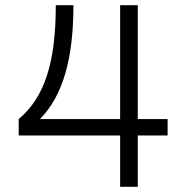

<svg xmlns="http://www.w3.org/2000/svg" viewBox="-20 -720 687 740"><path d="M52 -261V-198H443V0H511V-198H626V-261H511V-700H443V-261H134C222 -351 263 -492 263 -700H195C195 -479 152 -345 52 -261Z"/></svg>

Font: Uncut Sans Book
Style: Regular
Weight: 350
Designer: Kasper Nordkvist
Foundry: UNCUT.wtf
Version: Version 1.304;Glyphs 3.2 (3246)